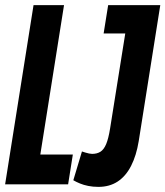

<svg xmlns="http://www.w3.org/2000/svg" viewBox="-36 -720 646 750"><path d="M-16 0 95 -700H214.1L121.5 -116.3H248.5L230.1 0ZM250.4 -15.9 284.1 -128.3Q290.7 -126.3 297.7 -124Q304.7 -121.6 311.9 -120.3Q319 -118.9 323.9 -118.9Q342.8 -118.9 356.2 -127.2Q369.5 -135.4 378.7 -157.1Q387.8 -178.8 394.2 -219.1L453.3 -589.3H368.8L386.5 -700H590.1L505.9 -168.9Q496.7 -112.4 476.1 -72.1Q455.5 -31.8 423.7 -10.9Q391.8 10 348.5 10Q326.8 10 308.8 6.3Q290.8 2.7 276.5 -3.2Q262.2 -9 250.4 -15.9Z"/></svg>

Font: Georama
Style: Italic
Weight: 400
Width: 2
Italic angle: -9°
Designer: Jean-Baptiste Levee
Foundry: Production Type
Version: Version 1.000